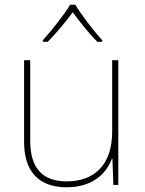

<svg xmlns="http://www.w3.org/2000/svg" viewBox="-20 -783 613 813"><path d="M299 -763H277C253 -722 198 -653 161 -612V-606H182C219 -643 260 -693 288 -731C316 -693 355 -643 392 -606H413V-612C376 -653 323 -722 299 -763ZM481 -528H455V-226C455 -82 377 -15 262 -15C163 -15 108 -68 108 -186V-528H82V-182C82 -57 144 10 262 10C374 10 431 -50 454 -111H456L460 0H481Z"/></svg>

Font: Noto Sans Gurmukhi UI Thin
Style: Regular
Weight: 100
Designer: Jelle Bosma - Monotype Design Team
Foundry: Monotype Imaging Inc.
Version: Version 2.004